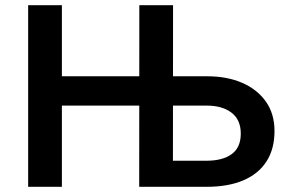

<svg xmlns="http://www.w3.org/2000/svg" viewBox="-20 -720 1110 740"><path d="M516.5 0 517 -700H647L646.5 -100.5H775.5Q838 -100.5 873 -126Q908 -151.5 908 -205Q908 -258.5 872.2 -285.8Q836.5 -313 776.5 -313H190V-426H779Q854.5 -426 912.8 -401Q971 -376 1004.5 -328.8Q1038 -281.5 1038 -215Q1038 -146 1007.2 -98Q976.5 -50 918 -25Q859.5 0 776 0ZM88.5 0V-700H218.5V0Z"/></svg>

Font: Geologica Roman Medium
Style: Regular
Weight: 500
Designer: Sindre Bremnes, Frode Helland
Foundry: Monokrom Skriftforlag AS
Version: Version 1.010;gftools[0.9.28]